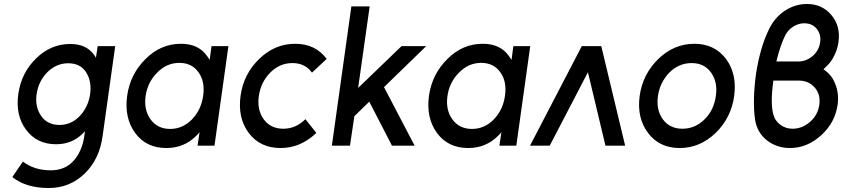

<svg xmlns="http://www.w3.org/2000/svg" viewBox="-20 -732 4242 965"><path d="M323 -414Q383 -414 412 -370Q442 -324 433 -259Q423 -193 381 -149Q338 -104 279 -104Q219 -104 187 -149Q155 -195 164 -259Q174 -325 218 -369Q263 -414 323 -414ZM333 -511Q235 -511 161 -438Q87 -366 72 -259Q57 -152 111 -80Q165 -7 262 -7Q342 -7 396 -61Q399 -64 401.5 -67Q404 -70 407 -73L403 -43Q391 31 349 77Q306 124 235 124Q152 124 95 80L42 158Q111 213 225 213Q330 213 405 141Q480 69 496 -50L559 -500H471L462 -441Q460 -445 458 -449Q456 -453 453 -456Q414 -511 333 -511Z M1043 -500 1034 -431Q1031 -436 1027.5 -441Q1024 -446 1021 -450Q978 -512 890 -512Q788 -512 712 -436Q634 -359 619 -250Q604 -140 659 -64Q715 12 816 12Q905 12 966 -49Q971 -53 975 -58Q979 -63 983 -68L973 0H1058L1128 -500ZM881 -416Q945 -416 978 -368Q995 -345 1000.5 -315Q1006 -285 1001 -250Q996 -215 982 -185.5Q968 -156 945 -132Q898 -84 835 -84Q771 -84 736 -133Q702 -181 712 -250Q722 -319 770 -367Q818 -416 881 -416Z M1464 -512Q1361 -512 1283 -436Q1204 -360 1189 -250Q1174 -139 1230 -64Q1287 12 1390 12Q1491 12 1570 -64L1515 -133Q1467 -85 1404 -85Q1340 -85 1305 -133Q1271 -181 1281 -250Q1291 -319 1338 -367Q1386 -415 1450 -415Q1513 -415 1548 -367L1622 -436Q1565 -512 1464 -512Z M1648 0H1739L1761 -148L1836 -221L1950 0H2064L1910 -294L2122 -500H1998L1780 -290L1838 -700H1746Z M2560 -500 2551 -431Q2548 -436 2544.5 -441Q2541 -446 2538 -450Q2495 -512 2407 -512Q2305 -512 2229 -436Q2151 -359 2136 -250Q2121 -140 2176 -64Q2232 12 2333 12Q2422 12 2483 -49Q2488 -53 2492 -58Q2496 -63 2500 -68L2490 0H2575L2645 -500ZM2398 -416Q2462 -416 2495 -368Q2512 -345 2517.5 -315Q2523 -285 2518 -250Q2513 -215 2499 -185.5Q2485 -156 2462 -132Q2415 -84 2352 -84Q2288 -84 2253 -133Q2219 -181 2229 -250Q2239 -319 2287 -367Q2335 -416 2398 -416Z M2644 0 2904 -500H3002L3122 0H3023L2935 -369L2743 0Z M3470 -512Q3368 -512 3289 -436Q3210 -359 3195 -250Q3180 -140 3237 -64Q3294 12 3396 12Q3498 12 3577 -64Q3655 -140 3670 -250Q3685 -360 3629 -436Q3571 -512 3470 -512ZM3456 -415Q3520 -415 3554 -367Q3588 -319 3578 -250Q3573 -215 3559.5 -186Q3546 -157 3522 -133Q3474 -85 3410 -85Q3346 -85 3311 -133Q3277 -181 3287 -250Q3292 -285 3306.5 -314Q3321 -343 3344 -367Q3392 -415 3456 -415Z M4036 -712Q3976 -712 3923 -677Q3871 -641 3844 -583Q3800 -492 3780 -362Q3771 -297 3769.5 -239Q3768 -181 3775 -130Q3786 -65 3834 -27Q3884 12 3950 12Q4037 12 4107 -52Q4177 -115 4190 -206Q4198 -264 4176 -315Q4167 -337 4152.5 -354Q4138 -371 4119 -384Q4133 -397 4145.5 -410.5Q4158 -424 4167 -441Q4188 -478 4194 -519Q4206 -600 4159 -656Q4112 -712 4036 -712ZM4022 -615Q4062 -615 4085 -587Q4108 -558 4102 -519Q4096 -478 4065 -451Q4032 -423 3993 -423H3882Q3892 -465 3904 -499.5Q3916 -534 3928 -557Q3935 -570 3945 -580.5Q3955 -591 3968 -599Q3994 -615 4022 -615ZM3867 -327H3995Q4044 -327 4075 -292Q4105 -257 4098 -206Q4091 -155 4052 -120Q4012 -85 3963 -85Q3929 -85 3902 -105Q3889 -115 3880 -127.5Q3871 -140 3867 -156Q3859 -184 3859 -227Q3859 -270 3867 -327Z"/></svg>

Font: Unageo
Style: Medium-Italic
Weight: 500
Designer: Richard Sepsi
Foundry: Richard Sepsi
Version: Version 2.000